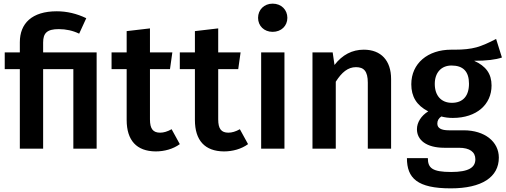

<svg xmlns="http://www.w3.org/2000/svg" viewBox="-20 -817 2778 1055"><path d="M292 -755C155 -755 89 -688 89 -585V-529H6V-437H89V0H217V-437H383V0H511V-529H217V-583C217 -635 238 -657 303 -657C342 -657 380 -649 415 -632L454 -717C402 -742 348 -755 292 -755Z M923 -107C900 -94 879 -88 860 -88C821 -88 804 -109 804 -161V-437H914L927 -529H804V-661L676 -646V-529H593V-437H676V-158C676 -45 731 14 835 15C883 15 931 2 968 -25Z M1298 -107C1275 -94 1254 -88 1235 -88C1196 -88 1179 -109 1179 -161V-437H1289L1302 -529H1179V-661L1051 -646V-529H968V-437H1051V-158C1051 -45 1106 14 1210 15C1258 15 1306 2 1343 -25Z M1478 -797C1431 -797 1398 -763 1398 -719C1398 -675 1431 -642 1478 -642C1526 -642 1559 -675 1559 -719C1559 -763 1526 -797 1478 -797ZM1415 -529V0H1543V-529Z M1979 -544C1915 -544 1861 -516 1818 -460L1808 -529H1697V0H1825V-368C1858 -420 1892 -448 1936 -448C1979 -448 2001 -426 2001 -363V0H2129V-383C2129 -484 2074 -544 1979 -544Z M2706 -603C2666 -582 2630 -566 2598 -557C2565 -548 2526 -544 2479 -544C2472 -544 2466 -544 2459 -544C2331 -544 2240 -469 2240 -354C2240 -286 2269 -238 2333 -205C2294 -181 2271 -144 2271 -107C2271 -48 2322 -5 2422 -5H2502C2561 -5 2592 18 2592 58C2592 103 2556 128 2459 128C2355 128 2331 106 2331 52H2216C2216 162 2273 218 2457 218C2628 218 2721 156 2721 49C2721 -38 2644 -101 2528 -101H2447C2404 -101 2383 -113 2383 -138C2383 -154 2390 -167 2405 -177C2423 -172 2444 -169 2468 -169C2600 -169 2681 -244 2681 -347C2681 -412 2650 -454 2585 -483C2653 -483 2704 -489 2738 -501ZM2461 -457C2525 -457 2557 -424 2557 -357C2557 -290 2524 -252 2463 -252C2404 -252 2369 -292 2369 -356C2369 -417 2404 -457 2461 -457Z"/></svg>

Font: Fira Sans Medium
Style: Regular
Weight: 500
Designer: Carrois Corporate & Edenspiekermann AG
Foundry: Carrois Corporate GbR & Edenspiekermann AG
Version: Version 4.203